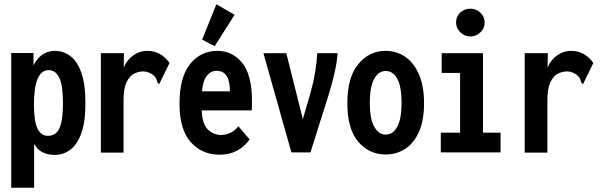

<svg xmlns="http://www.w3.org/2000/svg" viewBox="-20 -719 2840 906"><path d="M33 167V-469H138V-411Q174 -479 239 -479Q278 -479 311 -455Q344 -431 363.5 -377Q383 -323 383 -232Q383 -143 363.5 -89.5Q344 -36 311 -12Q278 12 237 12Q206 12 181 -0.5Q156 -13 141 -40V167ZM206 -78Q228 -78 244 -91Q260 -104 268.5 -138Q277 -172 277 -235Q277 -317 259.5 -352.5Q242 -388 210 -388Q140 -389 140 -222Q141 -142 158 -110Q175 -78 206 -78Z M456 -468H565L564 -401Q580 -438 610 -458.5Q640 -479 673 -479Q708 -479 734 -464.5Q760 -450 780 -422L736 -332L732 -323L724 -327Q721 -335 718.5 -344Q716 -353 704 -364Q694 -372 682 -377Q670 -382 656 -382Q632 -382 611 -370.5Q590 -359 576.5 -329.5Q563 -300 563 -247V1H456Z M1016 11Q933 11 880 -48.5Q827 -108 827 -229Q827 -355 877 -417Q927 -479 1006 -479Q1077 -479 1123 -422Q1169 -365 1169 -243Q1169 -232 1168.5 -220Q1168 -208 1168 -198H932Q934 -134 960.5 -108.5Q987 -83 1021 -82Q1072 -82 1105 -123L1158 -61Q1106 11 1016 11ZM933 -288H1065Q1065 -385 1002 -385Q975 -385 956.5 -362Q938 -339 933 -288ZM993 -501 934 -532 1001 -699 1087 -649Z M1355 0 1223 -468H1331L1409 -157L1445 -280Q1459 -330 1467 -378.5Q1475 -427 1477 -468H1573Q1570 -424 1558 -372.5Q1546 -321 1530 -269L1445 0Z M1800 10Q1722 10 1670.5 -50Q1619 -110 1619 -232Q1619 -354 1670.5 -416.5Q1722 -479 1800 -479Q1851 -479 1892 -451Q1933 -423 1957 -368Q1981 -313 1981 -232Q1981 -151 1957 -97Q1933 -43 1892 -16.5Q1851 10 1800 10ZM1800 -84Q1835 -84 1855 -122Q1875 -160 1875 -233Q1875 -309 1855 -346.5Q1835 -384 1800 -384Q1766 -384 1745.5 -346.5Q1725 -309 1725 -233Q1725 -160 1745.5 -122Q1766 -84 1800 -84Z M2060 0V-93H2151V-375H2064V-468H2259V-93H2342V0ZM2200 -547Q2172 -547 2152 -566.5Q2132 -586 2132 -613Q2132 -641 2151.5 -659.5Q2171 -678 2200 -678Q2227 -678 2247 -659Q2267 -640 2267 -613Q2267 -586 2247 -566.5Q2227 -547 2200 -547Z M2456 -468H2565L2564 -401Q2580 -438 2610 -458.5Q2640 -479 2673 -479Q2708 -479 2734 -464.5Q2760 -450 2780 -422L2736 -332L2732 -323L2724 -327Q2721 -335 2718.5 -344Q2716 -353 2704 -364Q2694 -372 2682 -377Q2670 -382 2656 -382Q2632 -382 2611 -370.5Q2590 -359 2576.5 -329.5Q2563 -300 2563 -247V1H2456Z"/></svg>

Font: Inconsolata Condensed ExtraBold
Style: Regular
Weight: 800
Width: 3
Monospace: yes
Designer: Raph Levien, Cyreal, Brenton Simpson
Foundry: Raph Levien, Cyreal, Google
Version: Version 3.001; ttfautohint (v1.8.2.53-6de2)